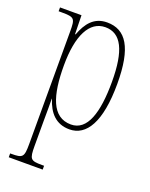

<svg xmlns="http://www.w3.org/2000/svg" viewBox="-147 -624 736 941"><g transform="rotate(20 221.5 -153.0)"><path d="M18 240H195V220H184C124 220 118 214 118 144V14C118 -34 119 -77 118 -102H119C140 -35 179 10 250 10C338 10 395 -80 395 -280C395 -469 344 -546 246 -546C178 -546 143 -500 120 -438H117L115 -536H3V-516H18C87 -516 90 -510 90 -441V144C90 214 84 220 23 220H18ZM249 -15C149 -15 118 -120 118 -276C118 -431 163 -521 246 -521C328 -521 367 -444 367 -280C367 -119 334 -15 249 -15Z"/></g></svg>

Font: Noto Serif Lao ExtraCondensed Thin
Style: Regular
Weight: 100
Width: 2
Designer: Monotype Design Team
Foundry: Monotype Imaging Inc.
Version: Version 2.003